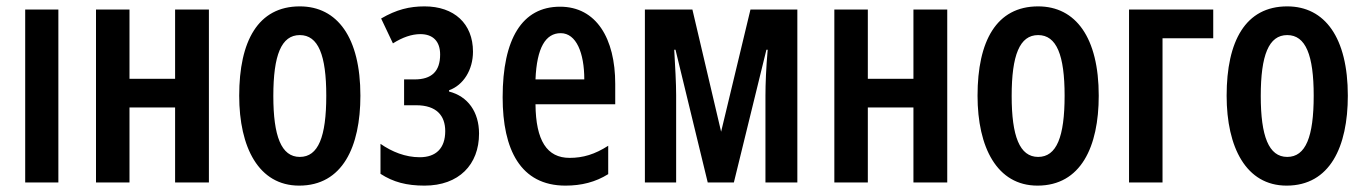

<svg xmlns="http://www.w3.org/2000/svg" viewBox="-20 -572 4283 602"><path d="M163 0V-542H59V0Z M386 -542H281V0H386V-235H529V0H635V-542H529V-325H386Z M1110 -272C1110 -454 1038 -552 920 -552C789 -552 730 -443 730 -272C730 -110 791 10 918 10C1054 10 1110 -112 1110 -272ZM837 -271C837 -399 862 -462 920 -462C978 -462 1003 -399 1003 -272C1003 -143 978 -80 920 -80C862 -80 837 -145 837 -271Z M1311 -552C1264 -552 1223 -542 1175 -514L1212 -436C1242 -455 1271 -465 1298 -465C1337 -465 1360 -443 1360 -401C1360 -348 1333 -323 1280 -323H1247V-242H1285C1349 -242 1376 -209 1376 -161C1376 -107 1347 -79 1296 -79C1251 -79 1209 -96 1173 -121V-27C1213 -1 1255 10 1311 10C1419 10 1482 -56 1482 -153C1482 -221 1447 -270 1388 -285V-289C1433 -305 1463 -353 1463 -410C1463 -498 1404 -552 1311 -552Z M1736 -551C1617 -551 1556 -450 1556 -267C1556 -103 1612 10 1753 10C1803 10 1847 -1 1887 -26V-115C1845 -88 1808 -77 1766 -77C1695 -77 1660 -131 1659 -245H1909V-309C1909 -451 1850 -551 1736 -551ZM1738 -468C1787 -468 1812 -406 1812 -323H1659C1663 -423 1691 -468 1738 -468Z M2480 -542H2333L2241 -159L2151 -542H2002V0H2100V-274C2100 -311 2097 -363 2094 -416H2098L2199 0H2281L2383 -416H2387C2382 -359 2380 -309 2380 -272V0H2480Z M2701 -542H2596V0H2701V-235H2844V0H2950V-542H2844V-325H2701Z M3425 -272C3425 -454 3353 -552 3235 -552C3104 -552 3045 -443 3045 -272C3045 -110 3106 10 3233 10C3369 10 3425 -112 3425 -272ZM3152 -271C3152 -399 3177 -462 3235 -462C3293 -462 3318 -399 3318 -272C3318 -143 3293 -80 3235 -80C3177 -80 3152 -145 3152 -271Z M3784 -542H3520V0H3625V-452H3784Z M4206 -272C4206 -454 4134 -552 4016 -552C3885 -552 3826 -443 3826 -272C3826 -110 3887 10 4014 10C4150 10 4206 -112 4206 -272ZM3933 -271C3933 -399 3958 -462 4016 -462C4074 -462 4099 -399 4099 -272C4099 -143 4074 -80 4016 -80C3958 -80 3933 -145 3933 -271Z"/></svg>

Font: Noto Sans Display Condensed Medium
Style: Regular
Weight: 500
Width: 3
Designer: Monotype Design Team
Foundry: Monotype Imaging Inc.
Version: Version 1.900